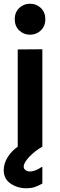

<svg xmlns="http://www.w3.org/2000/svg" viewBox="-21 -786 321 1029"><path d="M58 -683Q58 -720 82 -743Q106 -766 140 -766Q174 -766 198 -743Q222 -720 222 -683Q222 -646 198 -623Q174 -600 140 -600Q106 -600 82 -623Q58 -646 58 -683ZM74 -521 206 -522V0Q167 22 136.5 54Q106 86 106 107Q106 118 115.5 125.5Q125 133 139 133Q168 133 202 109H206V198Q182 211 163.5 217Q145 223 121 223Q73 223 36 198Q-1 173 -1 126Q-1 91 19.5 57.5Q40 24 74 0Z"/></svg>

Font: AmikoBold
Style: Bold
Weight: 700
Designer: Pablo Impallari, Rodrigo Fuenzalida, Andres Torresi
Foundry: Impallari Type
Version: Version 1.000; ttfautohint (v1.3)